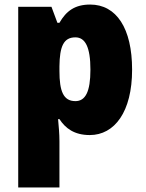

<svg xmlns="http://www.w3.org/2000/svg" viewBox="-20 -676 639 843"><path d="M376 -656C309 -656 271 -628 241 -576H232L206 -646H60V147H241V-56C241 -89 238 -119 235 -153H241C267 -113 306 -83 374 -83C483 -83 560 -185 560 -370C560 -552 491 -656 376 -656ZM311 -512C354 -512 377 -470 377 -370C377 -273 355 -232 311 -232C258 -232 241 -276 241 -364V-385C242 -472 259 -512 311 -512Z"/></svg>

Font: Noto Sans Kannada UI SemiCondensed Black
Style: Regular
Weight: 900
Width: 4
Designer: Jelle Bosma - Monotype Design Team
Foundry: Monotype Imaging Inc.
Version: Version 2.005